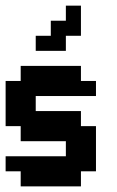

<svg xmlns="http://www.w3.org/2000/svg" viewBox="-20 -663 415 683"><path d="M53.6 -375V-428.6H267.9V-375H321.4V-321.4H107.1V-267.9H267.9V-214.3H321.4V-53.6H267.9V0H53.6V-53.6H0V-107.1H214.3V-160.7H53.6V-214.3H0V-375ZM214.3 -642.9H267.9V-535.7H214.3V-482.1H107.1V-535.7H160.7V-589.3H214.3Z"/></svg>

Font: Jersey 10
Style: Regular
Weight: 400
Designer: Sarah Cadigan-Fried
Version: Version 1.000